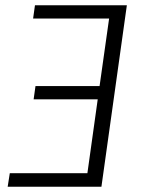

<svg xmlns="http://www.w3.org/2000/svg" viewBox="-20 -705 550 725"><path d="M459 -685 363 0H9L17 -51H310L349 -330H107L114 -380H356L392 -635H105L112 -685Z"/></svg>

Font: Fira Sans Light
Style: Italic
Weight: 300
Italic angle: -8°
Designer: bBox Type GmbH & Carrois Corporate GbR & Edenspiekermann AG
Foundry: bBox Type GmbH & Carrois Corporate GbR & Edenspiekermann AG
Version: Version 4.301